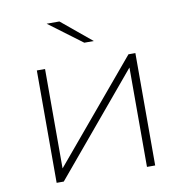

<svg xmlns="http://www.w3.org/2000/svg" viewBox="-81 -799 840 875"><g transform="rotate(-10 339.5 -361.0)"><path d="M144 0 529 -460V0H567V-520H535L149 -60V-520H111V0ZM390 -607 251 -722H192L346 -607Z"/></g></svg>

Font: Montserrat-Alt1 ExtLt
Style: Regular
Weight: 200
Designer: Differentunic
Foundry: Differentunic
Version: Version 7.222